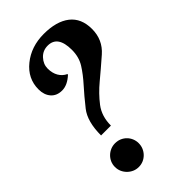

<svg xmlns="http://www.w3.org/2000/svg" viewBox="-233 -835 908 908"><g transform="rotate(-45 220.5 -381.5)"><path d="M199.5 -111.1Q205.6 -96.7 205.6 -80.1Q205.6 -63.5 199.5 -49.1Q193.4 -34.7 182.6 -23.7Q171.9 -12.7 157.5 -6.3Q143.1 0 126.5 0Q109.9 0 95.5 -6.3Q81.1 -12.7 70.1 -23.7Q59.1 -34.7 52.7 -49.1Q46.4 -63.5 46.4 -80.1Q46.4 -96.7 52.7 -111.1Q59.1 -125.5 70.1 -136.2Q81.1 -147 95.5 -153.1Q109.9 -159.2 126.5 -159.2Q143.1 -159.2 157.5 -153.1Q171.9 -147 182.6 -136.2Q193.4 -125.5 199.5 -111.1ZM198.2 -545.9Q161.6 -512.2 126 -512.2Q90.3 -512.2 70.3 -535.2Q50.3 -558.1 50.3 -595.2Q50.3 -667.5 109.6 -715.3Q168.9 -763.2 253.4 -763.2Q337.9 -763.2 384.8 -726.6Q431.6 -689.9 431.6 -618.2Q431.6 -546.4 378.7 -500Q325.7 -453.6 281.5 -417Q237.3 -380.4 204.3 -337.4Q171.4 -294.4 171.4 -231.9H105.5Q105.5 -324.7 143.8 -373Q182.1 -421.4 215.6 -458.5Q249 -495.6 271.7 -531.5Q294.4 -567.4 294.4 -615.7Q294.4 -710.9 227.5 -710.9Q194.3 -710.9 172.4 -687.3Q150.4 -663.6 150.4 -633.8Q150.4 -603.5 163.3 -581.5Q176.3 -559.6 198.2 -549.8Z"/></g></svg>

Font: Lobster-Regular
Style: Regular
Weight: 400
Designer: Pablo Impallari
Foundry: Pablo Impallari
Version: Version 1.007; ttfautohint (v1.1) -l 8 -r 50 -G 50 -x 14 -D 